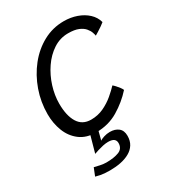

<svg xmlns="http://www.w3.org/2000/svg" viewBox="-213 -780 1027 1138"><g transform="rotate(-30 300.5 -211.0)"><path d="M200 240.5Q161 240.5 136.5 235.5Q112 230.5 105 228L126 175.5Q139.5 179.5 163.5 184.2Q187.5 189 205 189Q258 189 291.5 175.8Q325 162.5 325 124.5Q325 106.5 312.5 97.2Q300 88 273.5 88Q258 88 238.2 92.2Q218.5 96.5 201 102Q183.5 107.5 173 111.5L209.5 -19.5H264L243 62Q250.5 55 271.2 48.5Q292 42 312 42Q348 42 370.2 59.8Q392.5 77.5 392.5 114Q392.5 148.5 377.2 172.8Q362 197 335 212Q308 227 273.5 233.8Q239 240.5 200 240.5ZM510.5 -131.5Q460.5 -75.5 393.5 -35.5Q326.5 4.5 242.5 4.5Q175.5 4.5 131.8 -28.8Q88 -62 67 -116.2Q46 -170.5 46 -233Q46 -316 73.2 -393Q100.5 -470 149 -531Q197.5 -592 262.8 -627.5Q328 -663 404 -663Q451 -663 492.2 -648.5Q533.5 -634 562.2 -607.2Q591 -580.5 601 -543.5Q593 -536.5 579 -526.8Q565 -517 550.5 -508Q536 -499 526.5 -493.5Q525.5 -501.5 520.2 -517Q515 -532.5 501.2 -549Q487.5 -565.5 461 -576.8Q434.5 -588 390.5 -588Q335 -588 288.5 -557.5Q242 -527 208 -477.2Q174 -427.5 155.5 -368.5Q137 -309.5 137 -252.5Q137 -170.5 166 -123.2Q195 -76 254.5 -76Q301.5 -76 341 -94.8Q380.5 -113.5 411.8 -140Q443 -166.5 464 -189Q470.5 -184 480.5 -173.2Q490.5 -162.5 499 -151Q507.5 -139.5 510.5 -131.5Z"/></g></svg>

Font: Grandstander Thin Light
Style: Italic
Weight: 300
Italic angle: -15°
Version: Version 1.200